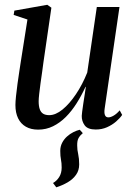

<svg xmlns="http://www.w3.org/2000/svg" viewBox="-20 -544 569 822"><path d="M321.5 11.5 334.5 26Q323 35.5 316.5 46.8Q310 58 310.5 79.5Q310.5 97.5 314.8 116.2Q319 135 319 160Q319 185.5 305.5 204.5Q292 223.5 269.8 236.5Q247.5 249.5 221 258L207 239.5Q223 230.5 233.5 213.8Q244 197 244 173.5Q244 153.5 241 139.2Q238 125 238 102Q238 83 246 67.5Q254 52 266.8 40.5Q279.5 29 294 21.8Q308.5 14.5 321.5 11.5ZM143.5 11Q112.5 11 90.8 -1.5Q69 -14 57.5 -37.5Q46 -61 46 -94.5Q46 -107.5 48.5 -132.2Q51 -157 55 -185.8Q59 -214.5 62.8 -239.2Q66.5 -264 68.5 -276.5L97.5 -460.5L38.5 -480L41.5 -498.5L182.5 -523.5L200 -511L166 -277.5Q164 -260.5 160.5 -236.5Q157 -212.5 153.5 -187.5Q150 -162.5 147.8 -141.8Q145.5 -121 145.5 -110.5Q145.5 -90 150.2 -76.5Q155 -63 165 -57Q175 -51 191 -51Q218 -51 247.8 -75.2Q277.5 -99.5 305.2 -140.8Q333 -182 353.5 -233.5L394.5 -514H491.5L428 -78.5Q425.5 -61.5 429.2 -51.5Q433 -41.5 444 -41.5Q453.5 -41.5 466.2 -48.8Q479 -56 492.5 -71.5L503 -52Q493.5 -38 476.8 -23.5Q460 -9 438 0.8Q416 10.5 390 10.5Q355.5 10.5 342.5 -7.5Q329.5 -25.5 330 -48Q330 -52 331.8 -66.2Q333.5 -80.5 336.5 -99.8Q339.5 -119 342.5 -138.5Q345.5 -158 347.5 -172H346Q329 -135 308 -101.8Q287 -68.5 261.8 -43.2Q236.5 -18 207 -3.5Q177.5 11 143.5 11Z"/></svg>

Font: Merriweather 120pt
Style: Italic
Weight: 400
Italic angle: -7.8°
Version: Version 2.101